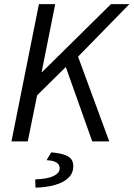

<svg xmlns="http://www.w3.org/2000/svg" viewBox="-20 -676 639 918"><path d="M34.8 0 166.1 -656.3H244L179.2 -332H181.9L510.5 -656.3H598.6L353.2 -405.1L502.3 0H421L294.6 -355.6L157.5 -220.4L112.7 0ZM149.7 221.2 148.4 181.8Q208.9 179.4 237.2 165.1Q265.4 150.8 265.4 129.2Q265.4 111.3 250.6 101.5Q235.8 91.7 202.6 89.8L225.1 52.5Q268.4 56.4 291.1 65.2Q313.8 73.9 322.1 87.1Q330.4 100.2 330.4 118.9Q330.4 151.7 307.3 174.1Q284.3 196.4 243.3 208.1Q202.4 219.9 149.7 221.2Z"/></svg>

Font: Source Sans 3
Style: Italic
Weight: 200
Italic angle: -11°
Designer: Paul D. Hunt
Foundry: Adobe
Version: Version 3.046;hotconv 1.0.118;makeotfexe 2.5.65603